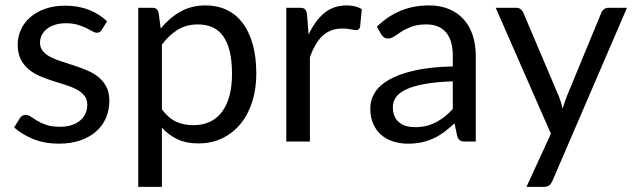

<svg xmlns="http://www.w3.org/2000/svg" viewBox="-20 -536 2402 727"><path d="M365.5 -423 385.5 -455.5C366.2 -473.8 343.2 -488.2 316.8 -498.8C290.2 -509.2 260.3 -514.5 227 -514.5C198.3 -514.5 172.8 -510.5 150.5 -502.5C128.2 -494.5 109.3 -483.8 94 -470.2C78.7 -456.8 67 -441.1 59 -423.2C51 -405.4 47 -386.8 47 -367.5C47 -345.8 50.8 -327.4 58.2 -312.2C65.8 -297.1 75.7 -284.3 88 -274C100.3 -263.7 114.4 -255.1 130.2 -248.2C146.1 -241.4 162.2 -235.3 178.8 -230C195.2 -224.7 211.4 -219.6 227.2 -214.8C243.1 -209.9 257.2 -204.2 269.5 -197.8C281.8 -191.2 291.8 -183.4 299.2 -174.2C306.8 -165.1 310.5 -153.5 310.5 -139.5C310.5 -128.2 308.4 -117.5 304.2 -107.5C300.1 -97.5 293.7 -88.7 285 -81C276.3 -73.3 265.5 -67.2 252.5 -62.8C239.5 -58.2 224.3 -56 207 -56C186.7 -56 169.7 -58.3 156 -63C142.3 -67.7 130.8 -72.8 121.2 -78.5C111.8 -84.2 103.7 -89.3 97 -94C90.3 -98.7 84 -101 78 -101C72.3 -101 67.7 -99.8 64 -97.5C60.3 -95.2 57.2 -91.8 54.5 -87.5L33.5 -53.5C53.5 -35.5 77.8 -20.8 106.5 -9.2C135.2 2.2 167.2 8 202.5 8C233.5 8 260.8 3.8 284.5 -4.5C308.2 -12.8 328.2 -24.2 344.5 -38.8C360.8 -53.2 373.2 -70.4 381.5 -90.2C389.8 -110.1 394 -131.7 394 -155C394 -175.3 390.2 -192.8 382.8 -207.2C375.2 -221.8 365.3 -234 353 -244C340.7 -254 326.7 -262.3 311 -269C295.3 -275.7 279.2 -281.8 262.8 -287.2C246.2 -292.8 230.2 -297.9 214.5 -302.8C198.8 -307.6 184.8 -313.2 172.5 -319.5C160.2 -325.8 150.2 -333.3 142.8 -342C135.2 -350.7 131.5 -361.5 131.5 -374.5C131.5 -384.8 133.8 -394.4 138.2 -403.2C142.8 -412.1 149.2 -419.8 157.8 -426.5C166.2 -433.2 176.5 -438.4 188.5 -442.2C200.5 -446.1 214 -448 229 -448C246.3 -448 261.3 -446.1 274 -442.2C286.7 -438.4 297.6 -434.2 306.8 -429.8C315.9 -425.2 323.7 -421.2 330 -417.5C336.3 -413.8 342 -412 347 -412C355.3 -412 361.5 -415.7 365.5 -423Z M593 -122V-367C611.3 -391.3 631.4 -410.2 653.2 -423.5C675.1 -436.8 700.5 -443.5 729.5 -443.5C749.8 -443.5 768 -440 784 -433C800 -426 813.5 -414.9 824.5 -399.8C835.5 -384.6 843.9 -365.2 849.8 -341.5C855.6 -317.8 858.5 -289.5 858.5 -256.5C858.5 -194.2 845.8 -146.2 820.5 -112.5C795.2 -78.8 758.8 -62 711.5 -62C687.5 -62 665.8 -66.5 646.5 -75.5C627.2 -84.5 609.3 -100 593 -122ZM588.5 -428 580.5 -488C577.5 -500.3 569.7 -506.5 557 -506.5H503.5V171.5H593V-52.5C610 -33.8 629.6 -19.2 651.8 -8.8C673.9 1.8 700.5 7 731.5 7C765.5 7 796.1 0.2 823.2 -13.2C850.4 -26.8 873.4 -45.2 892.2 -68.8C911.1 -92.2 925.5 -120.1 935.5 -152.2C945.5 -184.4 950.5 -219.2 950.5 -256.5C950.5 -298.5 946 -335.7 937 -368C928 -400.3 915.2 -427.4 898.5 -449.2C881.8 -471.1 861.7 -487.6 838 -498.8C814.3 -509.9 787.8 -515.5 758.5 -515.5C722.5 -515.5 690.5 -507.5 662.5 -491.5C634.5 -475.5 609.8 -454.3 588.5 -428Z M1148.5 -405 1142.5 -482C1141.2 -491 1138.7 -497.3 1135 -501C1131.3 -504.7 1124.7 -506.5 1115 -506.5H1064V0H1153.5V-320C1159.8 -337.3 1166.9 -352.8 1174.8 -366.2C1182.6 -379.8 1191.4 -391.1 1201.2 -400.2C1211.1 -409.4 1222.2 -416.3 1234.8 -421C1247.2 -425.7 1261.5 -428 1277.5 -428C1288.8 -428 1299 -427 1308 -425C1317 -423 1323.8 -422 1328.5 -422C1336.5 -422 1341.5 -426.2 1343.5 -434.5L1350 -501C1342.3 -506 1333.6 -509.7 1323.8 -512C1313.9 -514.3 1303.7 -515.5 1293 -515.5C1259.3 -515.5 1230.8 -505.8 1207.5 -486.2C1184.2 -466.8 1164.5 -439.7 1148.5 -405Z M1694.5 -228V-123C1684.5 -112.3 1674.2 -102.8 1663.8 -94.5C1653.2 -86.2 1642.2 -79 1630.8 -73C1619.2 -67 1607 -62.4 1594 -59.2C1581 -56.1 1566.7 -54.5 1551 -54.5C1539.3 -54.5 1528.4 -55.9 1518.2 -58.8C1508.1 -61.6 1499.2 -66.1 1491.8 -72.2C1484.2 -78.4 1478.3 -86.3 1474 -96C1469.7 -105.7 1467.5 -117.2 1467.5 -130.5C1467.5 -144.5 1471.6 -157.2 1479.8 -168.5C1487.9 -179.8 1501.1 -189.7 1519.2 -198C1537.4 -206.3 1560.9 -213.1 1589.8 -218.2C1618.6 -223.4 1653.5 -226.7 1694.5 -228ZM1407 -435 1423 -406.5C1426 -401.8 1429.7 -397.9 1434 -394.8C1438.3 -391.6 1443.5 -390 1449.5 -390C1457.2 -390 1464.9 -392.8 1472.8 -398.2C1480.6 -403.8 1489.9 -409.9 1500.8 -416.8C1511.6 -423.6 1524.4 -429.8 1539.2 -435.2C1554.1 -440.8 1572.5 -443.5 1594.5 -443.5C1627.2 -443.5 1652 -433.4 1669 -413.2C1686 -393.1 1694.5 -363.3 1694.5 -324V-284.5C1636.8 -283.2 1588.2 -277.9 1548.5 -268.8C1508.8 -259.6 1476.7 -247.8 1452 -233.5C1427.3 -219.2 1409.5 -202.8 1398.5 -184.2C1387.5 -165.8 1382 -146.5 1382 -126.5C1382 -103.5 1385.8 -83.6 1393.2 -66.8C1400.8 -49.9 1410.9 -36 1423.8 -25C1436.6 -14 1451.7 -5.8 1469 -0.2C1486.3 5.2 1504.8 8 1524.5 8C1543.8 8 1561.4 6.2 1577.2 2.8C1593.1 -0.8 1608 -5.8 1622 -12.2C1636 -18.8 1649.3 -26.8 1662 -36.2C1674.7 -45.8 1687.7 -56.7 1701 -69L1711 -21C1713.7 -12.7 1717.3 -7.1 1722 -4.2C1726.7 -1.4 1733.3 0 1742 0H1781.5V-324C1781.5 -352.3 1777.7 -378.3 1770 -402C1762.3 -425.7 1751 -445.8 1736 -462.5C1721 -479.2 1702.5 -492.2 1680.5 -501.5C1658.5 -510.8 1633.3 -515.5 1605 -515.5C1565.7 -515.5 1529.8 -508.8 1497.5 -495.5C1465.2 -482.2 1435 -462 1407 -435Z M2354 -506.5H2283.5C2277.5 -506.5 2272.1 -504.8 2267.2 -501.2C2262.4 -497.8 2259 -493.3 2257 -488L2125.5 -169.5C2120.2 -155.5 2115.2 -140.7 2110.5 -125C2106.8 -140.3 2102.3 -155 2097 -169L1961.5 -488C1959.8 -492.7 1956.8 -496.9 1952.2 -500.8C1947.8 -504.6 1941.7 -506.5 1934 -506.5H1857L2066 -29.5L1973.5 171.5H2039.5C2048.8 171.5 2055.8 169.5 2060.2 165.5C2064.8 161.5 2068.5 156.2 2071.5 149.5Z"/></svg>

Font: LatoLatin
Style: Regular
Weight: 400
Designer: Lukasz Dziedzic with Adam Twardoch and Botio Nikoltchev
Foundry: tyPoland Lukasz Dziedzic
Version: Version 2.015; 2015-08-06; http://www.latofonts.com/